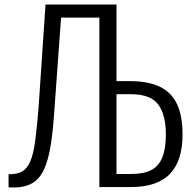

<svg xmlns="http://www.w3.org/2000/svg" viewBox="-20 -830 860 852"><path d="M35 2 18 1V-57Q55 -56 78 -69Q101 -82 114.5 -114Q128 -146 136 -204Q144 -262 151 -351L182 -810H497V-470H557Q637 -470 688.5 -445.5Q740 -421 765 -369Q790 -317 790 -232Q790 -177 777 -134Q764 -91 736.5 -61Q709 -31 665.5 -15.5Q622 0 560 0H421V-752H251L222 -351Q216 -256 205.5 -188.5Q195 -121 175.5 -78.5Q156 -36 122 -16.5Q88 3 35 2ZM497 -58H562Q618 -58 651.5 -75.5Q685 -93 700.5 -132Q716 -171 716 -233Q716 -321 682 -366.5Q648 -412 560 -412H497Z"/></svg>

Font: Oswald Light
Style: Regular
Weight: 300
Designer: Vernon Adams
Foundry: Vernon Adams
Version: Version 4.103;gftools[0.9.33.dev8+g029e19f]